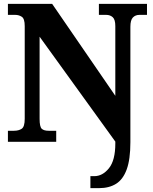

<svg xmlns="http://www.w3.org/2000/svg" viewBox="-20 -734 790 994"><path d="M448 240V178H468Q511 178 544 137Q577 96 577 9V-1L185 -544V-119Q185 -78 196 -67.5Q207 -57 232 -57H271V0H21V-57H52Q77 -57 92.5 -67.5Q108 -78 108 -119V-599Q108 -637 93 -647Q78 -657 59 -657H21V-714H250L577 -238V-599Q577 -633 563.5 -645Q550 -657 530 -657H492V-714H741V-657H702Q681 -657 668 -643.5Q655 -630 655 -595V2Q655 91 636 143Q617 195 581 217.5Q545 240 493 240Z"/></svg>

Font: Noto Serif Armenian SemiCondensed ExtraBold
Style: Regular
Weight: 800
Width: 4
Designer: Monotype Design Team
Foundry: Monotype Imaging Inc.
Version: Version 2.008; ttfautohint (v1.8.4.7-5d5b)